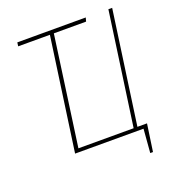

<svg xmlns="http://www.w3.org/2000/svg" viewBox="-145 -798 968 1052"><g transform="rotate(-20 338.5 -271.5)"><path d="M627 -681 534 -21H590L567 138H551L562 0H163L256 -659H71L74 -681H473L467 -659H279L190 -21H512L605 -681Z"/></g></svg>

Font: Fira Sans Condensed Thin
Style: Italic
Weight: 250
Width: 3
Italic angle: -8°
Designer: Carrois Corporate & Edenspiekermann AG
Foundry: Carrois Corporate GbR & Edenspiekermann AG
Version: Version 4.203